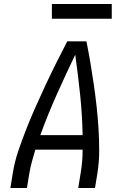

<svg xmlns="http://www.w3.org/2000/svg" viewBox="-20 -942 640 962"><path d="M32 0 44 -74Q53 -131 72 -187Q91 -243 113 -298.5Q135 -354 159.5 -409Q184 -464 209.5 -518.5Q235 -573 262 -627Q289 -681 317 -735H413Q424 -681 433 -627Q442 -573 450 -518.5Q458 -464 464 -409.5Q470 -355 473.5 -299Q477 -243 477 -186.5Q477 -130 468 -74L456 0H372L384 -74Q389 -103 391.5 -132.5Q394 -162 394 -192H157Q148 -162 140 -132.5Q132 -103 127 -74L115 0ZM394 -265Q392 -367 381.5 -467.5Q371 -568 357 -668Q309 -568 264 -467.5Q219 -367 182 -265ZM240 -848V-922H540V-848Z"/></svg>

Font: Iosevka Curly Extended Oblique
Style: Regular
Weight: 400
Width: 7
Italic angle: -9°
Monospace: yes
Designer: Belleve Invis
Foundry: Belleve Invis
Version: Version 11.1.0; ttfautohint (v1.8.3)